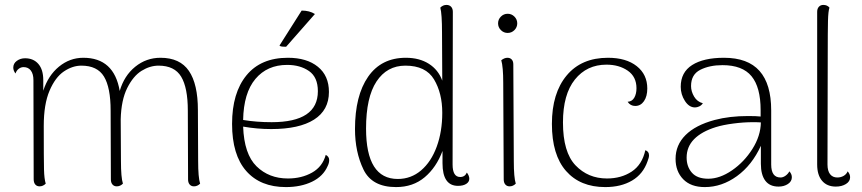

<svg xmlns="http://www.w3.org/2000/svg" viewBox="-20 -749 3508 781"><path d="M794 -2Q783 9 769 9Q758 9 751.5 1.5Q745 -6 745 -19L744 -299Q744 -392 717 -437Q690 -482 625 -482Q590 -482 556 -461Q522 -440 497.5 -391Q473 -342 471 -264L472 -94Q472 -27 480 -2Q469 9 455 9Q444 9 437.5 1.5Q431 -6 431 -19L430 -299Q430 -393 403 -437.5Q376 -482 311 -482Q275 -482 240 -458.5Q205 -435 181.5 -380Q158 -325 158 -237Q158 -98 159 -59.5Q160 -21 166 -2Q155 9 141 9Q130 9 123.5 1.5Q117 -6 117 -20L116 -423Q116 -448 105.5 -462Q95 -476 76 -476Q65 -476 56 -469Q47 -462 43 -450Q34 -462 34 -474Q34 -491 48.5 -501.5Q63 -512 82 -512Q116 -512 136 -489Q156 -466 156 -423V-380Q176 -442 220 -478Q264 -514 319 -514Q444 -514 467 -379Q485 -441 530 -477.5Q575 -514 633 -514Q712 -514 748.5 -460.5Q785 -407 785 -301L786 -94Q786 -27 794 -2Z M1319 -98Q1319 -86 1313 -74Q1295 -32 1249.5 -10Q1204 12 1143 12Q1039 12 981.5 -53.5Q924 -119 924 -245Q924 -371 982.5 -442.5Q1041 -514 1151 -514Q1228 -514 1273 -477.5Q1318 -441 1318 -375Q1318 -301 1257.5 -262.5Q1197 -224 1083 -224Q1026 -224 969 -234Q973 -122 1023.5 -72.5Q1074 -23 1151 -23Q1207 -23 1249.5 -47Q1292 -71 1305 -119Q1319 -112 1319 -98ZM969 -261Q1023 -252 1085 -252Q1273 -252 1273 -378Q1273 -435 1237 -460Q1201 -485 1148 -485Q1067 -485 1019 -428Q971 -371 969 -261ZM1144 -559H1138Q1119 -559 1117 -564L1207 -706Q1239 -706 1261 -692Z M1889 -22Q1889 -9 1876.5 -1Q1864 7 1843 7Q1780 7 1780 -85V-135Q1755 -68 1707.5 -28Q1660 12 1591 12Q1493 12 1458.5 -59.5Q1424 -131 1424 -224Q1424 -360 1477.5 -437Q1531 -514 1631 -514Q1686 -514 1724.5 -489.5Q1763 -465 1779 -421L1778 -615Q1778 -693 1771 -718Q1782 -729 1796 -729Q1808 -729 1815 -721.5Q1822 -714 1822 -701L1821 -80Q1821 -29 1852 -29Q1871 -29 1879 -47Q1889 -34 1889 -22ZM1779 -290Q1779 -370 1745.5 -426Q1712 -482 1629 -482Q1554 -482 1511.5 -417.5Q1469 -353 1469 -226Q1469 -21 1598 -21Q1652 -21 1693 -56Q1734 -91 1756.5 -152.5Q1779 -214 1779 -290Z M2006 -654Q2006 -670 2017.5 -681.5Q2029 -693 2045 -693Q2061 -693 2072.5 -681.5Q2084 -670 2084 -654Q2084 -638 2072.5 -626.5Q2061 -615 2045 -615Q2029 -615 2017.5 -626.5Q2006 -638 2006 -654ZM2078 -2Q2067 9 2053 9Q2042 9 2035.5 1.5Q2029 -6 2029 -19L2027 -412Q2027 -477 2019 -504Q2032 -514 2044 -514Q2055 -514 2061.5 -507Q2068 -500 2068 -487L2070 -94Q2070 -27 2078 -2Z M2225 -245Q2225 -370 2285 -442Q2345 -514 2453 -514Q2527 -514 2570 -480Q2613 -446 2613 -389Q2613 -357 2599.5 -337.5Q2586 -318 2564 -318Q2544 -318 2533 -335Q2551 -336 2560 -351.5Q2569 -367 2569 -390Q2569 -437 2533.5 -461.5Q2498 -486 2447 -486Q2367 -486 2318.5 -425.5Q2270 -365 2270 -251Q2270 -130 2321 -76.5Q2372 -23 2449 -23Q2507 -23 2549.5 -51Q2592 -79 2605 -138Q2620 -133 2620 -117Q2620 -108 2614 -93Q2596 -41 2551 -14.5Q2506 12 2442 12Q2340 12 2282.5 -53.5Q2225 -119 2225 -245Z M3201 -28Q3201 -11 3185 -0.5Q3169 10 3147 10Q3111 10 3093 -14Q3075 -38 3075 -83V-156Q3039 -77 2977.5 -32.5Q2916 12 2847 12Q2790 12 2759 -20Q2728 -52 2728 -103Q2728 -159 2768.5 -199.5Q2809 -240 2887 -261Q2947 -277 3023 -277Q3058 -277 3074 -275V-301Q3074 -394 3037 -439Q3000 -484 2919 -484Q2866 -484 2828.5 -465Q2791 -446 2791 -399Q2791 -377 2803.5 -356Q2816 -335 2839 -329Q2833 -320 2824 -316Q2815 -312 2807 -312Q2783 -312 2766 -338.5Q2749 -365 2749 -396Q2749 -455 2795.5 -484.5Q2842 -514 2925 -514Q3022 -514 3069.5 -460.5Q3117 -407 3117 -300V-80Q3117 -27 3155 -27Q3165 -27 3175 -34Q3185 -41 3191 -52Q3201 -41 3201 -28ZM3075 -251Q3065 -252 3043 -252Q3005 -252 2963 -246.5Q2921 -241 2892 -232Q2834 -214 2803.5 -183Q2773 -152 2773 -108Q2773 -71 2794.5 -46.5Q2816 -22 2861 -22Q2908 -22 2957.5 -56Q3007 -90 3040.5 -143Q3074 -196 3075 -251Z M3304 -80V-701Q3304 -714 3311 -721.5Q3318 -729 3329 -729Q3345 -729 3354 -718Q3349 -704 3348 -664Q3347 -624 3347 -522L3346 -80Q3346 -54 3356.5 -40.5Q3367 -27 3386 -27Q3400 -27 3411.5 -33.5Q3423 -40 3428 -52Q3438 -41 3438 -28Q3438 -11 3421 -0.5Q3404 10 3380 10Q3344 10 3324 -13.5Q3304 -37 3304 -80Z"/></svg>

Font: Arima Madurai ExtraLight
Style: Regular
Weight: 275
Designer: Joana Correia and Natanael Gama
Foundry: NDISCOVER
Version: Version 1.020